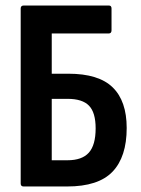

<svg xmlns="http://www.w3.org/2000/svg" viewBox="-20 -675 509 695"><path d="M65.3 0Q54.9 0 54.9 -10.9V-644.1Q54.9 -655 65.8 -655H374.2Q383.7 -655 383.7 -644.1V-565.3Q383.7 -553.8 373.2 -553.8H167.3V-408.2H227.2Q337.3 -408.2 387.9 -358.7Q438.6 -309.3 438.6 -211.7Q438.6 -107.3 387.4 -53.6Q336.3 0 222.9 0ZM167.3 -94.9H224.3Q276.8 -94.9 301.5 -122.3Q326.2 -149.8 326.2 -210.3Q326.2 -267.7 302.2 -292.4Q278.3 -317.2 224.8 -317.2H167.3Z"/></svg>

Font: Sofia Sans Condensed
Style: Regular
Weight: 400
Designer: Botio Nikoltchev, Ani Petrova
Foundry: lettersoup
Version: Version 4.100